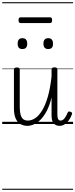

<svg xmlns="http://www.w3.org/2000/svg" viewBox="-20 -1130 686 1750"><path d="M230 17Q197 17 169 2.5Q141 -12 124 -47.5Q107 -83 107 -145V-496Q107 -506 113.5 -510.5Q120 -515 133 -515Q147 -515 153.5 -510.5Q160 -506 160 -496V-155Q160 -113 167.5 -85.5Q175 -58 191 -44.5Q207 -31 235 -31Q268 -31 301 -53Q334 -75 363.5 -122.5Q393 -170 415.5 -247Q438 -324 450 -434V-497Q450 -507 456.5 -511.5Q463 -516 477 -516Q490 -516 496.5 -511.5Q503 -507 503 -497V-89Q503 -72 505.5 -59Q508 -46 514 -38.5Q520 -31 532 -31Q545 -31 555 -38.5Q565 -46 575.5 -62Q586 -78 597 -104Q600 -112 606.5 -113.5Q613 -115 623 -111Q633 -108 636 -101.5Q639 -95 636 -89Q624 -55 606 -31.5Q588 -8 567.5 4.5Q547 17 524 17Q505 17 491.5 11Q478 5 468.5 -6.5Q459 -18 454.5 -36Q450 -54 450 -78V-242Q432 -168 405.5 -118Q379 -68 349 -38.5Q319 -9 288 4Q257 17 230 17ZM184 -683Q162 -683 151.5 -695Q141 -707 141 -732Q141 -757 151.5 -769.5Q162 -782 184 -782Q206 -782 217 -769.5Q228 -757 228 -732Q228 -707 217 -695Q206 -683 184 -683ZM420 -683Q398 -683 387 -695Q376 -707 376 -732Q376 -757 387 -769.5Q398 -782 420 -782Q441 -782 452 -769.5Q463 -757 463 -732Q464 -707 452.5 -695Q441 -683 420 -683ZM168 -920Q157 -920 153 -927Q149 -934 149 -946Q149 -958 153 -965Q157 -972 168 -972H436Q447 -972 451 -965Q455 -958 455 -946Q455 -934 451 -927Q447 -920 436 -920ZM0 590H646V600H0ZM0 -20H646V0H0ZM0 -505H646V-500H0ZM0 -1110H646V-1100H0Z"/></svg>

Font: Playwrite FR Moderne Guides
Style: Regular
Weight: 400
Designer: Veronika Burian, José Scaglione
Foundry: TypeTogether
Version: Version 1.003